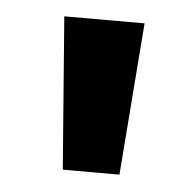

<svg xmlns="http://www.w3.org/2000/svg" viewBox="-32 -747 331 324"><g transform="rotate(5 133.0 -585.0)"><path d="M201 -714 181 -456H85L65 -714Z"/></g></svg>

Font: Noto Sans Balinese
Style: Regular
Weight: 400
Designer: Aditya Bayu, David Williams
Foundry: David Williams
Version: Version 2.003